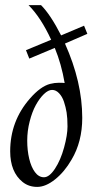

<svg xmlns="http://www.w3.org/2000/svg" viewBox="-20 -722 365 754"><path d="M235.1 -551Q303 -399.7 303 -259Q303 -165.5 261 -95Q233.2 -46.9 196.3 -17.5Q159.4 12 126.1 12Q92.8 12 68.8 -7.3Q20 -46.6 20 -127.9Q20 -246.8 97.7 -335.2Q139.2 -382.8 177 -392.6Q194.6 -397 211.2 -397Q227.8 -397 233.9 -396Q221.2 -470.5 195.1 -533.9L95 -491.9L82 -524.9L180.9 -565.9Q140.6 -653.3 92 -701.9H141.1Q178.2 -664.8 220 -583L310.1 -621.1L323 -589.1ZM120.7 -309.4Q106.2 -283 96.6 -245.5Q86.9 -208 86.9 -169.8Q86.9 -131.6 94.6 -99Q102.3 -66.4 117.2 -46.1Q132.1 -25.9 152.8 -25.9Q173.6 -25.9 195.8 -59.4Q218 -93 231.6 -142.5Q245.1 -191.9 245.1 -225.2Q245.1 -258.5 241.6 -280.3Q238 -302 231.2 -322.4Q224.4 -342.8 212 -355.8Q199.7 -368.9 184.6 -368.9Q169.4 -368.9 152.3 -352.4Q135.3 -335.9 120.7 -309.4Z"/></svg>

Font: Linden Hill
Style: Italic
Weight: 400
Italic angle: -5.60001°
Version: Version 1.201